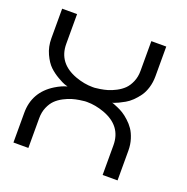

<svg xmlns="http://www.w3.org/2000/svg" viewBox="-111 -704 788 809"><g transform="rotate(20 283.0 -300.0)"><path d="M33.2 -600.1H100.1V-466.8Q100.1 -380.4 189.5 -347.7Q229 -333.5 266.6 -333.5Q270 -333.5 276.1 -333.7Q282.2 -334 299.6 -336.7Q316.9 -339.4 332.5 -344Q348.1 -348.6 367.4 -358.6Q386.7 -368.7 400.4 -382.1Q414.1 -395.5 423.6 -417.5Q433.1 -439.5 433.1 -466.8V-600.1H500V-466.8Q500 -439.5 492.7 -415.5Q485.4 -391.6 473.6 -375.2Q461.9 -358.9 447.8 -345.2Q433.6 -331.5 419.2 -323.5Q404.8 -315.4 393.1 -309.8Q381.3 -304.2 374 -301.8L366.7 -299.8Q369.6 -299.3 374.3 -297.6Q378.9 -295.9 392.8 -290Q406.7 -284.2 419.4 -276.4Q432.1 -268.6 447.5 -254.6Q462.9 -240.7 473.9 -224.6Q484.9 -208.5 492.4 -184.6Q500 -160.6 500 -133.3V0H433.1V-133.3Q433.1 -219.7 343.8 -252.4Q304.2 -266.6 266.6 -266.6Q263.2 -266.6 257.1 -266.4Q251 -266.1 233.6 -263.4Q216.3 -260.7 200.7 -256.1Q185.1 -251.5 165.8 -241.5Q146.5 -231.4 132.8 -218Q119.1 -204.6 109.6 -182.6Q100.1 -160.6 100.1 -133.3V0H33.2V-133.3Q33.2 -226.1 114.3 -276.4Q142.1 -293.5 166.5 -299.8Q161.1 -301.3 152.1 -304.2Q143.1 -307.1 120.1 -320.3Q97.2 -333.5 79.6 -350.3Q62 -367.2 47.6 -398.4Q33.2 -429.7 33.2 -466.8Z"/></g></svg>

Font: Malkor
Style: Regular
Weight: 400
Version: Version 1.3